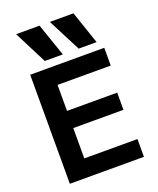

<svg xmlns="http://www.w3.org/2000/svg" viewBox="-177 -1104 991 1208"><g transform="rotate(-20 318.0 -500.0)"><path d="M193 -780 81 -1000H238L314 -780ZM420 -780 307 -1000H465L540 -780ZM77 0V-730H573V-611H217V-437H553V-322H217V-119H573V0Z"/></g></svg>

Font: M PLUS 1
Style: Bold
Weight: 700
Designer: Coji Morishita
Foundry: UNDERFOREST DESIGN
Version: Version 1.001